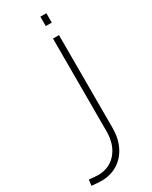

<svg xmlns="http://www.w3.org/2000/svg" viewBox="-285 -676 768 972"><g transform="rotate(-30 99.5 -190.5)"><path d="M-4 247Q-17 247 -31.5 245.5Q-46 244 -60 243L-56 209Q-42 210 -28.5 211.5Q-15 213 -4 213Q63 213 103.5 166Q144 119 144 42V-500H179V42Q179 103 156 149.5Q133 196 91.5 221.5Q50 247 -4 247ZM144 -573V-628H179V-573Z"/></g></svg>

Font: TitilliumWeb ExtraLight
Style: Regular
Weight: 400
Designer: Mohamed Gaber, Accademia di Belle Arti di Urbino and others
Foundry: Kief Type Foundry, Accademia di Belle Arti di Urbino and others
Version: Version 3.000; ttfautohint (v1.8.2)